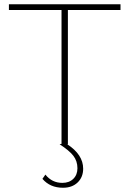

<svg xmlns="http://www.w3.org/2000/svg" viewBox="-20 -680 593 905"><path d="M548 -660V-633H300V0H297Q372 49 372 115Q372 155 346 180Q320 205 277 205Q216 205 180 163L194 143Q225 182 274 182Q306 182 325.5 163Q345 144 345 113Q345 79 325.5 54Q306 29 261 0L270 -2V-633H22V-660Z"/></svg>

Font: Human Sans ExtraLight
Style: Regular
Weight: 200
Designer: Tim Radville
Foundry: Continuum
Version: Version 1.000;FEAKit 1.0